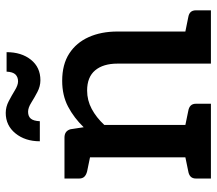

<svg xmlns="http://www.w3.org/2000/svg" viewBox="-63 -693 756 670"><g transform="rotate(-90 315.0 -358.0)"><path d="M101 0V-511H170Q193 -511 199 -490L206 -444Q239 -478 278 -498.5Q317 -519 368 -519Q425 -519 463 -494.5Q501 -470 520.5 -426.5Q540 -383 540 -326V0H428V-326Q428 -376 404.5 -404Q381 -432 334 -432Q300 -432 270 -416Q240 -400 214 -372V0ZM27 0V-52Q27 -64 33.5 -70.5Q40 -77 52 -79L115 -92L127 0ZM188 0 200 -92 263 -79Q275 -77 281.5 -70.5Q288 -64 288 -52V0ZM514 0 526 -92 590 -79Q602 -77 608 -70.5Q614 -64 614 -52V0ZM127 -511 115 -419 52 -432Q40 -435 33.5 -441.5Q27 -448 27 -460V-511ZM366 -673Q381 -673 390 -682Q399 -691 400 -713H468Q468 -661 441.5 -628Q415 -595 370 -595Q349 -595 329 -605.5Q309 -616 291.5 -627Q274 -638 260 -638Q244 -638 236 -628.5Q228 -619 227 -597H157Q157 -648 184.5 -682Q212 -716 256 -716Q277 -716 297 -705.5Q317 -695 335 -684Q353 -673 366 -673Z"/></g></svg>

Font: Aleo SemiBold
Style: Regular
Weight: 600
Designer: Alessio Laiso
Foundry: Alessio Laiso
Version: Version 2.001;gftools[0.9.29]